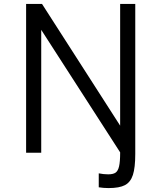

<svg xmlns="http://www.w3.org/2000/svg" viewBox="-20 -778 815 978"><path d="M669 -758V6Q669 76 657 113Q645 150 616.5 165Q588 180 533 180Q507 180 483 176V105Q508 110 531 110Q556 110 568.5 101.5Q581 93 586.5 69.5Q592 46 592 0V-2L190 -626V0H113V-758H194L592 -138V-758Z"/></svg>

Font: Biryani Light
Style: Regular
Weight: 300
Designer: Dan Reynolds and Mathieu Réguer
Foundry: Dan Reynolds and Mathieu Réguer
Version: Version 1.004; ttfautohint (v1.1) -l 5 -r 5 -G 72 -x 0 -D la